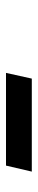

<svg xmlns="http://www.w3.org/2000/svg" viewBox="237 -988 126 640"><g transform="rotate(90 300.0 -668.0)"><path d="M223 -625 242 -711H552L532 -625Z"/></g></svg>

Font: Red Hat Display
Style: Bold Italic
Weight: 700
Italic angle: -12°
Designer: Pentagram, MCKL
Foundry: Pentagram, MCKL
Version: Version 1.023; ttfautohint (v1.8.3)